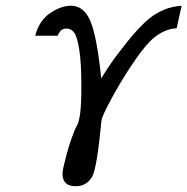

<svg xmlns="http://www.w3.org/2000/svg" viewBox="-20 -475 650 666"><path d="M102.1 -351.1Q116.2 -404.3 154.1 -429.7Q191.9 -455.1 226.1 -455.1Q272 -455.1 294.4 -399.7Q316.9 -344.2 331.1 -203.1Q343.3 -223.1 363.5 -253.2Q383.8 -283.2 424.3 -333.5Q464.8 -383.8 497.1 -410.2Q547.9 -451.2 609.9 -455.1L592.8 -377Q554.7 -375 519.3 -348.4Q483.9 -321.8 429.2 -237.8Q392.1 -180.7 363 -126.2Q334 -71.8 332 -57.1Q315.9 112.8 298.8 139.2Q279.8 171.4 241.2 170.9Q197.3 170.9 196.8 127.9Q196.8 123 199.2 108.9Q213.4 46.9 226.8 9Q240.2 -28.8 247.1 -39.8Q253.9 -50.8 258.1 -81.8Q262.2 -112.8 262.2 -175.8Q262.2 -255.9 255.1 -301.5Q248 -347.2 237.5 -361.6Q227.1 -376 210 -376Q202.1 -376 196 -372.6Q189.9 -369.1 187.5 -364.5Q185.1 -359.9 182.1 -356L180.2 -351.1Z"/></svg>

Font: CMU Sans Serif
Style: Oblique
Weight: 500
Italic angle: -12°
Version: Version 0.7.0